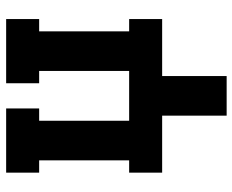

<svg xmlns="http://www.w3.org/2000/svg" viewBox="-88 -472 775 640"><g transform="rotate(-90 300.0 -152.5)"><path d="M234 215V0H44V-110H85V-410H44V-520H258V-410H217V-110H383V-410H342V-520H556V-410H515V-110H556V0H366V215Z"/></g></svg>

Font: Iosevka Etoile Extrabold
Style: Regular
Weight: 800
Designer: Belleve Invis
Foundry: Belleve Invis
Version: Version 22.1.2; ttfautohint (v1.8.4)